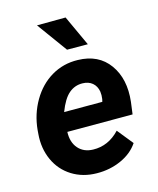

<svg xmlns="http://www.w3.org/2000/svg" viewBox="-114 -830 757 920"><g transform="rotate(-15 264.5 -370.0)"><path d="M252.4 9.8Q183.1 9.3 129.6 -24.2Q76.2 -57.6 49.8 -116Q23.4 -174.3 29.3 -244.6L30.8 -264.2Q38.1 -341.3 75.7 -405.8Q113.3 -470.2 172.4 -505.1Q231.4 -540 303.2 -538.1Q405.3 -536.1 457.8 -463.1Q510.3 -390.1 497.6 -278.3L489.7 -218.3H166Q164.1 -167 190.9 -136.2Q217.8 -105.5 264.2 -104.5Q339.4 -102.5 396 -162.6L459 -84.5Q429.2 -39.6 373 -14.4Q316.9 10.7 252.4 9.8ZM296.4 -424.3Q258.3 -425.3 228.8 -400.4Q199.2 -375.5 175.8 -314H365.2L368.2 -326.7Q371.1 -346.2 368.7 -363.8Q363.8 -392.1 344.7 -408Q325.7 -423.8 296.4 -424.3ZM369.6 -598.6 266.6 -599.1 157.7 -749 299.8 -750Z"/></g></svg>

Font: RobotoInd
Style: Bold Italic
Weight: 700
Italic angle: -12°
Designer: Google
Version: Version 2.001150; 2014